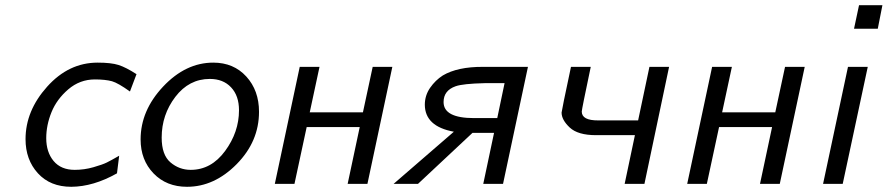

<svg xmlns="http://www.w3.org/2000/svg" viewBox="-20 -699 3375 730"><path d="M77.1 -169.9Q77.1 -277.8 159.2 -369.4Q241.2 -460.9 351.1 -460.9Q402.8 -460.9 430.9 -451.9Q459 -442.9 499 -417L474.1 -351.1Q429.2 -383.3 405.8 -390.1Q379.9 -397 340.8 -397Q283.7 -397 239.7 -359.4Q195.8 -321.8 175.8 -272.5Q155.8 -223.1 155.8 -173.8Q155.8 -120.6 183.8 -86.9Q211.9 -53.2 264.2 -53.2Q300.3 -53.2 335.2 -63.2Q370.1 -73.2 386 -81.1Q401.9 -88.9 433.1 -106.9L424.8 -40Q335 10.7 251 11.2Q170.9 11.2 124 -40.3Q77.1 -91.8 77.1 -169.9Z M514.6 -168.9Q514.6 -278.8 600.3 -369.9Q686 -460.9 791 -460.9Q868.2 -460.9 916.5 -408Q964.8 -355 964.8 -273.9Q964.8 -161.1 879.9 -75Q794.9 11.2 690.9 11.2Q612.8 11.2 563.7 -39.8Q514.6 -90.8 514.6 -168.9ZM594.7 -175.8Q594.7 -109.9 628.2 -81.5Q661.6 -53.2 705.1 -53.2Q783.2 -53.2 835.9 -125Q888.7 -196.8 888.7 -279.8Q888.7 -335 858.6 -366.9Q828.6 -398.9 777.8 -398.9Q698.7 -398.9 646.7 -330.8Q594.7 -262.7 594.7 -175.8Z M1024.9 0 1119.6 -444.8H1194.8L1157.7 -272H1359.9L1397 -444.8H1471.7L1377 0H1301.8L1347.7 -215.8H1146L1099.6 0Z M1476.6 0 1705.6 -198.2Q1595.7 -218.3 1595.2 -300.8Q1595.2 -335.9 1615.2 -365Q1635.3 -394 1663.6 -412.1Q1719.7 -445.3 1816.4 -444.8H1987.3L1892.6 0H1817.4L1858.4 -193.8H1776.4L1569.3 0ZM1666.5 -311Q1666.5 -250 1782.2 -250H1870.6L1898.4 -382.8H1822.3Q1740.2 -380.9 1712.4 -371.1Q1666.5 -355 1666.5 -311Z M2115.2 -271Q2115.2 -276.9 2150.9 -444.8H2226.1Q2191.9 -282.7 2191.9 -274.9Q2191.9 -240.7 2254.9 -241.2H2406.2L2449.2 -444.8H2523.9L2430.2 0H2355L2394 -185.1H2246.1Q2177.2 -185.1 2146.2 -214.1Q2115.2 -243.2 2115.2 -271Z M2592.8 0 2687.5 -444.8H2762.7L2725.6 -272H2927.7L2964.8 -444.8H3039.6L2944.8 0H2869.6L2915.5 -215.8H2713.9L2667.5 0Z M3109.4 0 3204.1 -444.8H3279.3L3184.1 0ZM3227.1 -589.8 3246.1 -679.2H3335L3317.4 -589.8Z"/></svg>

Font: CMU Sans Serif
Style: Oblique
Weight: 500
Italic angle: -12°
Version: Version 0.7.0